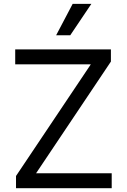

<svg xmlns="http://www.w3.org/2000/svg" viewBox="-20 -986 665 1006"><path d="M63.9 -63.9 456 -649.1H59.7V-727.3H561.1V-663.4L169 -78.1H565.3V0H63.9ZM360.8 -965.9H458.8L348 -801.1H274.1Z"/></svg>

Font: Fast_Sans-Dotted
Style: Regular
Weight: 400
Version: Version 3.018